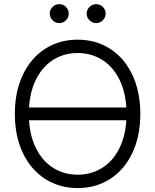

<svg xmlns="http://www.w3.org/2000/svg" viewBox="-20 -911 761 940"><path d="M360.4 9.8Q271 9.8 201.2 -34.9Q131.3 -79.6 92 -162.1Q52.7 -244.6 52.7 -353.5Q52.7 -462.4 92 -544.9Q131.3 -627.4 201.2 -672.1Q271 -716.8 360.4 -716.8Q449.2 -716.8 519 -672.1Q588.9 -627.4 627.9 -544.9Q667 -462.4 667 -353.5Q667 -244.6 627.9 -162.1Q588.9 -79.6 519 -34.9Q449.2 9.8 360.4 9.8ZM360.4 -55.7Q425.3 -55.7 477.3 -87.2Q529.3 -118.7 561.3 -179Q593.3 -239.3 598.6 -322.3H122.1Q127.4 -239.7 159.2 -179.4Q190.9 -119.1 243.2 -87.4Q295.4 -55.7 360.4 -55.7ZM598.6 -384.8Q593.3 -467.8 561.3 -528.1Q529.3 -588.4 477.3 -619.9Q425.3 -651.4 360.4 -651.4Q295.4 -651.4 243.4 -619.9Q191.4 -588.4 159.4 -528.1Q127.4 -467.8 122.1 -384.8ZM223.6 -843.8Q223.6 -863.3 237.3 -877Q251 -890.6 269.5 -890.6Q290 -890.6 303.2 -877.2Q316.4 -863.8 316.4 -843.8Q316.4 -825.2 303 -811.5Q289.6 -797.9 269.5 -797.9Q251.5 -797.9 237.5 -811.8Q223.6 -825.7 223.6 -843.8ZM404.3 -843.8Q404.3 -863.3 418 -877Q431.6 -890.6 450.2 -890.6Q470.2 -890.6 483.6 -877.2Q497.1 -863.8 497.1 -843.8Q497.1 -825.2 483.4 -811.5Q469.7 -797.9 450.2 -797.9Q432.1 -797.9 418.2 -811.8Q404.3 -825.7 404.3 -843.8Z"/></svg>

Font: Pretendard GOV Light
Style: Regular
Weight: 300
Designer: Base glyphs from Inter by Rasmus Andersson; Hangeul glyphs from Noto Sans CJK(Source Han Sans) by Jang Soo-young and Kan
Foundry: Kil Hyung-jin
Version: Version 1.309